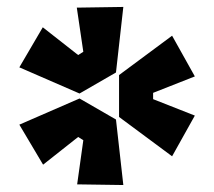

<svg xmlns="http://www.w3.org/2000/svg" viewBox="-20 -805 611 548"><path d="M199.2 -783.2 332 -785.2 311 -598.1 207 -538.1 35.2 -612.8 102.1 -727.1 203.1 -647.9 217.8 -657.2ZM536.1 -475.1 471.2 -358.9 319.8 -471.2V-590.8L471.2 -703.1L536.1 -586.9L417 -540V-522ZM103 -335 35.2 -449.2 207 -523.9 311 -463.9 332 -276.9 200.2 -278.8 217.8 -404.8 203.1 -414.1Z"/></svg>

Font: Sora ExtraBold
Style: Regular
Weight: 800
Designer: Jonathan Barnbrook, Julián Moncada
Foundry: Barnbrook Fonts
Version: Version 2.000